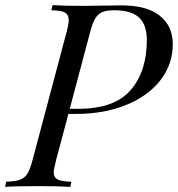

<svg xmlns="http://www.w3.org/2000/svg" viewBox="-53 -728 693 748"><path d="M620.1 -556.2Q620.1 -478 572.5 -416.3Q524.9 -354.5 439 -319.3Q353 -284.2 243.2 -284.2H213.4L166 -106Q156.2 -67.9 156.2 -55.7Q156.2 -37.1 171.1 -29.1Q186 -21 225.1 -20L221.2 0Q174.3 -2.9 97.2 -2.9Q9.3 -2.9 -33.2 0L-28.8 -20Q7.3 -21.5 25.1 -27.8Q43 -34.2 53.7 -51.3Q64.5 -68.4 74.2 -106L206.1 -602.1Q214.8 -633.8 214.8 -649.9Q214.8 -670.4 200 -679Q185.1 -687.5 147 -688L151.9 -708Q192.9 -705.1 274.9 -705.1Q298.8 -705.1 346.7 -706.1Q395.5 -707 420.9 -707Q519 -707 569.6 -666.7Q620.1 -626.5 620.1 -556.2ZM519 -571.8Q519 -631.3 488.8 -659.7Q458.5 -688 392.1 -688Q361.8 -688 345 -680.7Q328.1 -673.3 317.6 -655.3Q307.1 -637.2 297.9 -602.1L218.8 -304.2H252.9Q393.1 -304.2 456.1 -377.2Q519 -450.2 519 -571.8Z"/></svg>

Font: TypoPRO Playfair Display SC
Style: Italic
Weight: 400
Italic angle: -14°
Designer: Claus Eggers Sørensen
Foundry: Claus Eggers Sørensen
Version: Version 1.004;PS 001.004;hotconv 1.0.70;makeotf.lib2.5.58329